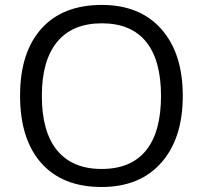

<svg xmlns="http://www.w3.org/2000/svg" viewBox="-20 -745 819 775"><path d="M717.8 -357.9Q717.8 -186.5 631.1 -88.4Q544.4 9.8 390.1 9.8Q232.4 9.8 146.7 -86.7Q61 -183.1 61 -358.9Q61 -533.2 147 -629.2Q232.9 -725.1 391.1 -725.1Q544.9 -725.1 631.3 -627.4Q717.8 -529.8 717.8 -357.9ZM148.9 -357.9Q148.9 -212.9 210.7 -137.9Q272.5 -63 390.1 -63Q508.8 -63 569.3 -137.7Q629.9 -212.4 629.9 -357.9Q629.9 -502 569.6 -576.4Q509.3 -650.9 391.1 -650.9Q272.5 -650.9 210.7 -575.9Q148.9 -501 148.9 -357.9Z"/></svg>

Font: f3_1792  
Style: Regular
Weight: 400
Foundry: Ascender Corporation
Version: Version 1.10